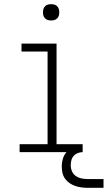

<svg xmlns="http://www.w3.org/2000/svg" viewBox="-20 -729 516 920"><path d="M74 0V-38H208V-482H83V-520H251V-38H376V0ZM225 -631Q217 -631 209.5 -633Q202 -635 196 -641Q190 -647 188 -654.5Q186 -662 186 -670Q186 -678 188 -685.5Q190 -693 196 -699Q202 -705 209.5 -707Q217 -709 225 -709Q233 -709 240.5 -707Q248 -705 254 -699Q260 -693 262 -685.5Q264 -678 264 -670Q264 -662 262 -654.5Q260 -647 254 -641Q248 -635 240.5 -633Q233 -631 225 -631ZM476 171H401Q386 171 370.5 169Q355 167 340.5 162Q326 157 313.5 148.5Q301 140 292 127.5Q283 115 279.5 100Q276 85 276 69Q276 49 282 29.5Q288 10 302.5 -4Q317 -18 336.5 -24Q356 -30 376 -30V0Q364 0 352.5 4.5Q341 9 333 18Q325 27 322 39Q319 51 319 63Q319 78 325 92Q331 106 343.5 114.5Q356 123 371 126Q386 129 401 129H476Z"/></svg>

Font: Zed Sans Extralight Extended
Style: Regular
Weight: 200
Width: 7
Designer: Belleve Invis
Foundry: Belleve Invis
Version: Version 1.0.0; ttfautohint (v1.8.4)